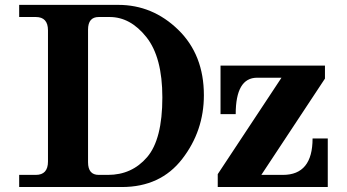

<svg xmlns="http://www.w3.org/2000/svg" viewBox="-20 -752 1396 772"><path d="M469.7 0H57.1V-48.8H124Q172.9 -48.8 172.9 -102.5V-629.9Q172.9 -683.6 124 -683.6H57.1V-732.4H455.6Q593.8 -732.4 696.8 -632.1Q799.8 -531.7 799.8 -369.1Q799.8 -225.6 712.6 -112.8Q625.5 0 469.7 0ZM414.1 -48.8Q510.3 -48.8 571.5 -120.1Q632.8 -191.4 632.8 -360.4Q632.8 -522 568.6 -602.8Q504.4 -683.6 420.9 -683.6H377Q334 -683.6 334 -632.8V-99.6Q334 -48.8 377 -48.8ZM1297.9 0H855.5V-51.8L1111.8 -439.5H1013.7Q927.7 -439.5 927.7 -293H866.7V-488.3H1286.6V-436L1030.8 -48.8H1117.7Q1236.8 -48.8 1236.8 -195.3H1297.9Z"/></svg>

Font: Munson
Style: Bold
Weight: 700
Designer: Paul James MIller
Foundry: High-Logic / Made with FontCreator
Version: Version 2.10;May 5, 2019;FontCreator 11.5.0.2430 64-bit